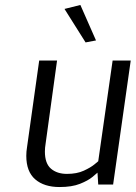

<svg xmlns="http://www.w3.org/2000/svg" viewBox="-20 -744 550 774"><path d="M304 -724 367 -581 325 -573 240 -708ZM436 0H376L373 -48Q370 -45 352.5 -30.5Q335 -16 302.5 -3Q270 10 220 10Q158 10 122 -21Q86 -52 86 -116Q86 -133 89 -151L138 -500H210L164 -166Q161 -148 161 -133Q161 -85 185.5 -64Q210 -43 250 -43Q290 -43 318 -56Q346 -69 361 -81.5Q376 -94 376 -94L434 -500H507Z"/></svg>

Font: Arsenal SC
Style: Italic
Weight: 400
Italic angle: -9.10001°
Designer: Andrij Shevchenko
Foundry: Stairsfor
Version: Version 2.001; ttfautohint (v1.8.4.7-5d5b)